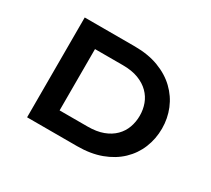

<svg xmlns="http://www.w3.org/2000/svg" viewBox="-135 -933 1280 1166"><g transform="rotate(30 505.5 -350.0)"><path d="M158 0V-700H509Q603 -700 676 -672.5Q749 -645 799.5 -596.5Q850 -548 876 -484.5Q902 -421 902 -350Q902 -278 876 -214Q850 -150 799.5 -102Q749 -54 676 -27Q603 0 509 0ZM308 -109 292 -135H504Q567 -135 612.5 -152Q658 -169 688 -199Q718 -229 732 -268Q746 -307 746 -350Q746 -393 732 -431.5Q718 -470 688 -500Q658 -530 612.5 -547.5Q567 -565 504 -565H289L308 -589Z"/></g></svg>

Font: Lexend Tera SemiBold
Style: Regular
Weight: 600
Version: Version 1.007